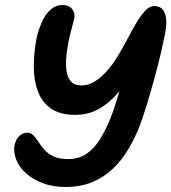

<svg xmlns="http://www.w3.org/2000/svg" viewBox="-20 -735 682 764"><path d="M241 9Q190 9 150.5 -6Q111 -21 84 -45Q57 -69 45.5 -97.5Q34 -126 37 -153Q39 -166 45.5 -178.5Q52 -191 63.5 -199Q75 -207 89 -207Q103 -207 113 -196.5Q123 -186 133 -170.5Q143 -155 157 -139Q171 -123 193.5 -112.5Q216 -102 251 -102Q293 -102 323.5 -122.5Q354 -143 377 -179.5Q400 -216 418 -261Q429 -287 440.5 -323.5Q452 -360 463.5 -399Q475 -438 486 -474.5Q497 -511 505 -540Q513 -569 518 -585L522 -465Q486 -408 450 -366Q414 -324 372.5 -301Q331 -278 279 -278Q220 -278 184 -302.5Q148 -327 131.5 -369.5Q115 -412 114.5 -466.5Q114 -521 125 -580Q133 -617 147 -648Q161 -679 181.5 -697Q202 -715 228 -715Q255 -715 267.5 -698.5Q280 -682 275 -659Q271 -643 265 -621Q259 -599 253 -571Q247 -541 244 -509.5Q241 -478 245 -452Q249 -426 262.5 -410.5Q276 -395 304 -395Q332 -395 357.5 -411Q383 -427 406 -453Q429 -479 448.5 -511.5Q468 -544 485 -576Q503 -611 521 -641.5Q539 -672 557 -691.5Q575 -711 593 -711Q625 -711 636 -682Q647 -653 637 -601Q631 -571 620.5 -525.5Q610 -480 595.5 -427Q581 -374 565.5 -322.5Q550 -271 534 -229Q515 -182 489.5 -139.5Q464 -97 429 -63.5Q394 -30 347.5 -10.5Q301 9 241 9Z"/></svg>

Font: Shantell Sans SemiBold
Style: Italic
Weight: 600
Italic angle: -11°
Designer: Stephen Nixon, Anya Danilova, Shantell Martin
Foundry: Arrow Type
Version: Version 1.011;[c5ecc13dd]